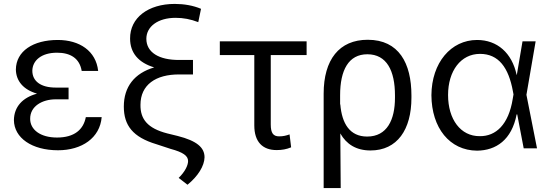

<svg xmlns="http://www.w3.org/2000/svg" viewBox="-20 -757 2812 980"><path d="M51 -144C52 -53 143 10 276 10C398 10 490 -53 499 -159H418C406 -96 360 -55 271 -55C185 -55 134 -96 134 -150C133 -215 196 -250 264 -250H330V-310H264C189 -310 145 -342 145 -396C146 -449 192 -488 271 -488C339 -488 386 -460 397 -395H481C470 -497 386 -553 275 -553C149 -553 62 -496 61 -402C62 -343 100 -299 169 -279C95 -259 52 -212 51 -144Z M992 -644 1006 -712C966 -729 919 -737 872 -737C736 -737 643 -666 644 -560C644 -487 687 -437 767 -413C666 -383 612 -314 612 -213C612 -117 658 -57 778 -21L851 3C914 20 940 38 940 65C940 87 924 120 892 151L937 186C991 142 1023 90 1024 46C1024 -4 985 -38 887 -63L834 -76C733 -102 696 -149 697 -222C697 -324 775 -378 896 -377H965V-451H896C791 -450 727 -490 727 -559C727 -622 787 -666 876 -666C916 -666 953 -659 992 -644Z M1545 -546H1102V-476H1278V-117C1278 -33 1320 9 1392 9C1419 9 1442 5 1466 -5L1458 -71C1441 -65 1426 -61 1405 -61C1375 -61 1362 -77 1362 -122V-476H1545Z M1632 -279V203H1719L1717 -76C1748 -21 1798 11 1871 11C2008 11 2080 -96 2080 -258V-270C2080 -434 2016 -554 1857 -554C1711 -554 1632 -452 1632 -279ZM1716 -271C1716 -399 1759 -480 1855 -480C1954 -480 1996 -396 1996 -270V-258C1996 -146 1956 -60 1854 -60C1765 -60 1725 -127 1717 -224H1716Z M2415 12C2512 11 2592 -43 2617 -173H2620L2653 0H2721L2667 -273L2714 -546H2647L2618 -375H2617C2593 -487 2518 -553 2415 -553C2282 -553 2183 -437 2182 -271C2183 -104 2275 11 2415 12ZM2267 -272C2267 -395 2332 -482 2430 -482C2525 -482 2576 -412 2598 -291L2601 -275L2597 -252C2576 -121 2511 -61 2429 -62C2331 -61 2267 -148 2267 -272Z"/></svg>

Font: Wafeq
Style: Regular
Weight: 400
Designer: Rasmus Andersson & Azza Alameddine
Foundry: Google & TypeTogether
Version: Version 3.000;FEAKit 1.0